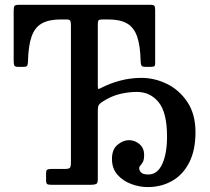

<svg xmlns="http://www.w3.org/2000/svg" viewBox="-20 -770 876 800"><path d="M172 -20.5V-48.5Q172 -60.5 177 -63.2Q182 -66 193 -66H248.5Q266.5 -66 271 -70.5Q275.5 -75 275.5 -93.5V-666.5Q275.5 -680.5 271.8 -684.8Q268 -689 256 -689H233.5Q184 -689 154.5 -672.5Q125 -656 111.5 -617.5Q98 -579 96.5 -512Q96 -500.5 93.2 -496Q90.5 -491.5 77.5 -491.5H54Q41 -491.5 39 -498.8Q37 -506 37 -517V-723.5Q37 -741 40.5 -745.5Q44 -750 61 -750H605.5Q620 -750 623.2 -745.8Q626.5 -741.5 626.5 -726.5V-507Q626.5 -496 622.5 -493.8Q618.5 -491.5 607.5 -491.5H585.5Q572 -491.5 569.2 -497.2Q566.5 -503 566 -515Q564.5 -581 551 -618.8Q537.5 -656.5 508.5 -672.8Q479.5 -689 430.5 -689H406.5Q393.5 -689 390.5 -685Q387.5 -681 387.5 -667.5V-416.5Q387.5 -399.5 390 -399.2Q392.5 -399 403 -404.5Q437.5 -422.5 480.5 -434Q523.5 -445.5 569 -445.5Q625 -445.5 676.5 -420Q728 -394.5 761.2 -344.2Q794.5 -294 794.5 -219Q794.5 -144 768.5 -93Q742.5 -42 697.2 -16.2Q652 9.5 595 9.5Q562 9.5 527.5 -3Q493 -15.5 469.8 -41.5Q446.5 -67.5 446.5 -108Q446.5 -147.5 469.8 -166.8Q493 -186 517.5 -186Q541 -186 560.8 -169.8Q580.5 -153.5 580.5 -124.5Q580.5 -105 575.5 -95.5Q570.5 -86 565.2 -80.8Q560 -75.5 560 -69Q560 -60 567.8 -51.5Q575.5 -43 598.5 -43Q636 -43 656 -86.5Q676 -130 676 -200.5Q676 -301 641 -344Q606 -387 550.5 -387Q515 -387 478.8 -378.2Q442.5 -369.5 405 -345Q395.5 -338.5 391.5 -332.2Q387.5 -326 387.5 -309V-21Q387.5 -6 379.8 -3Q372 0 358.5 0H195Q180.5 0 176.2 -3.2Q172 -6.5 172 -20.5Z"/></svg>

Font: Besley* Narrow Medium
Style: Regular
Weight: 500
Width: 4
Designer: Owen Earl
Foundry: indestructible type*
Version: Version 3.000; ttfautohint (v1.8.3)